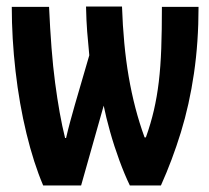

<svg xmlns="http://www.w3.org/2000/svg" viewBox="-20 -567 640 587"><path d="M112 0Q83 -68 61 -158.5Q39 -249 27.5 -349.5Q16 -450 16 -546H130Q133 -479 137.5 -421Q142 -363 148.5 -314Q155 -265 162.5 -223Q170 -181 179 -145H182Q188 -171 194.5 -195Q201 -219 209 -247L253 -398Q249 -439 246.5 -470.5Q244 -502 243 -547H353Q355 -489 360 -435.5Q365 -382 373.5 -332.5Q382 -283 394 -237Q406 -191 422 -147H426Q441 -189 450.5 -230Q460 -271 465.5 -317Q471 -363 473 -418.5Q475 -474 475 -546H587Q587 -438 573 -342.5Q559 -247 533 -162.5Q507 -78 472 0H377Q361 -33 345 -76.5Q329 -120 316.5 -164.5Q304 -209 297 -244L228 0Z"/></svg>

Font: Noto Sans Mono
Style: Bold
Weight: 700
Designer: Monotype Design Team
Foundry: Monotype Imaging Inc.
Version: Version 2.014